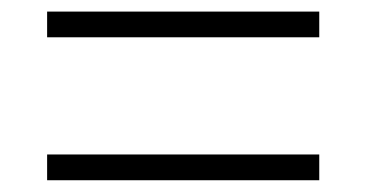

<svg xmlns="http://www.w3.org/2000/svg" viewBox="-20 -510 626 328"><path d="M60.5 -202.1H525.4V-246.1H60.5ZM60.5 -446.3H525.4V-490.2H60.5Z"/></svg>

Font: Cascadia Code PL ExtraLight
Style: Regular
Weight: 200
Monospace: yes
Designer: Aaron Bell
Foundry: Saja Typeworks
Version: Version 2404.023